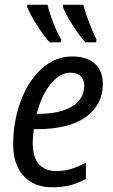

<svg xmlns="http://www.w3.org/2000/svg" viewBox="-20 -786 481 816"><path d="M36 -173Q36 -270 68 -356Q100 -442 157 -494Q214 -546 287 -546Q349 -546 383 -515.5Q417 -485 417 -428Q417 -341 345 -289Q273 -237 136 -237H124Q119 -205 119 -179Q119 -59 221 -59Q252 -59 280.5 -67.5Q309 -76 345 -95V-25Q311 -7 277.5 1.5Q244 10 203 10Q124 10 80 -38.5Q36 -87 36 -173ZM141 -302Q233 -302 285.5 -333Q338 -364 338 -423Q338 -448 323 -462.5Q308 -477 279 -477Q235 -477 195.5 -429Q156 -381 136 -302ZM95 -757 96 -766H182Q191 -729 206.5 -689Q222 -649 240 -618L238 -606H191Q165 -635 136.5 -680Q108 -725 95 -757ZM247 -757V-766H334Q352 -698 390 -618L389 -606H343Q316 -636 288 -680Q260 -724 247 -757Z"/></svg>

Font: Noto Sans UI Narrow
Style: Italic
Weight: 400
Width: 4
Italic angle: -12°
Designer: Monotype Design Team
Foundry: Monotype Imaging Inc.
Version: Version 1.001